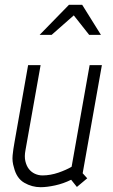

<svg xmlns="http://www.w3.org/2000/svg" viewBox="-20 -771 472 799"><path d="M38 -74Q30 -99 32.5 -124.5Q35 -150 40 -177L97 -500H149L86 -146Q81 -120 85.5 -100.5Q90 -81 100 -68Q110 -55 125 -48Q140 -41 157 -41Q173 -41 190 -44Q207 -47 223 -52.5Q239 -58 253.5 -64.5Q268 -71 278 -77L353 -500H404L324 -50L343 -29L300 7L276 -23Q244 -7 209.5 0.5Q175 8 149 8Q113 8 81 -10.5Q49 -29 38 -74ZM351 -626 287 -707 195 -626H145L267 -751H322L400 -626Z"/></svg>

Font: Marvel
Style: Italic
Weight: 400
Italic angle: -12°
Designer: Carolina Trebol
Foundry: Carolina Trebol
Version: Version 1.001